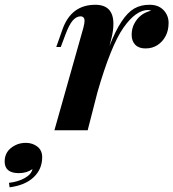

<svg xmlns="http://www.w3.org/2000/svg" viewBox="-215 -551 733 812"><path d="M418 -530.8Q455.1 -530.8 476.6 -508.3Q498 -485.8 498 -454.1Q498 -422.4 485.4 -398.4Q472.7 -374.5 451.2 -360.4Q429.2 -346.2 401.4 -346.2Q373 -345.7 357.4 -361.3Q341.8 -377 341.8 -403.3Q341.8 -429.7 352.5 -450.2Q375.5 -494.6 424.8 -505.9Q413.1 -508.8 412.1 -508.8Q359.4 -508.8 306.6 -433.1Q253.9 -357.4 197.3 -161.6L155.8 0H15.1L137.2 -432.1Q142.6 -452.1 142.6 -462.4Q142.6 -481.9 125 -481.9Q107.4 -481.4 92.3 -463.9Q77.1 -446.3 61 -402.8L42 -352.1H22.9L49.8 -428.2Q86.9 -530.8 188 -530.8Q264.6 -530.8 264.6 -450.2Q264.6 -422.4 256.8 -391.1L248 -356.4Q296.9 -482.4 352.1 -514.6Q380.9 -531.2 418 -530.8ZM-135.3 181.2Q-195.3 181.2 -195.3 131.8Q-195.3 85.9 -150.9 63.5Q-130.4 52.7 -103.5 53.2Q-76.7 53.7 -56.6 69.3Q-36.6 85 -36.6 113.8Q-36.6 164.1 -72.3 198.2Q-107.9 232.4 -174.3 241.2L-177.2 222.2Q-138.2 217.8 -110.4 202.1Q-82.5 186.5 -77.6 164.1Q-101.6 181.2 -135.3 181.2Z"/></svg>

Font: PlayfairDisplay-BoldItalic
Style: Bold Italic
Weight: 700
Italic angle: -14.9847°
Designer: Claus Eggers Sørensen
Foundry: Claus Eggers Sørensen
Version: Version 1.002;PS 001.002;hotconv 1.0.70;makeotf.lib2.5.58329